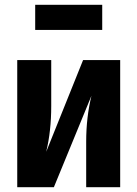

<svg xmlns="http://www.w3.org/2000/svg" viewBox="-20 -782 574 802"><path d="M482 0H340V-190Q340 -292 362 -382L205 0H52V-531H194V-339Q194 -234 173 -148L327 -531H482ZM127 -657V-762H407V-657Z"/></svg>

Font: Fira Sans Condensed
Style: Bold
Weight: 700
Width: 3
Designer: bBox Type GmbH & Carrois Corporate GbR & Edenspiekermann AG
Foundry: bBox Type GmbH & Carrois Corporate GbR & Edenspiekermann AG
Version: Version 4.301